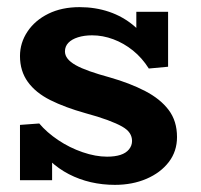

<svg xmlns="http://www.w3.org/2000/svg" viewBox="-20 -504 564 538"><path d="M302 14Q267 14 234.5 6.5Q202 -1 173 -16Q144 -31 120 -53.5Q96 -76 78 -105L126 -106V1H36V-154L90 -158Q111 -133 143 -111.5Q175 -90 211.5 -77.5Q248 -65 280 -65Q302 -65 317.5 -70Q333 -75 341.5 -85.5Q350 -96 350 -109Q350 -121 343.5 -131Q337 -141 322 -149.5Q307 -158 281.5 -167.5Q256 -177 219 -187Q162 -203 121 -223.5Q80 -244 58 -274.5Q36 -305 36 -347Q36 -384 57 -415.5Q78 -447 115.5 -465.5Q153 -484 203 -484Q247 -484 285.5 -471Q324 -458 355 -432Q386 -406 407 -367L362 -365V-471H451V-317L397 -312Q378 -342 352.5 -362.5Q327 -383 297.5 -394Q268 -405 238 -405Q216 -405 198.5 -399.5Q181 -394 171.5 -384Q162 -374 162 -360Q162 -349 169.5 -339.5Q177 -330 192 -321.5Q207 -313 231 -304.5Q255 -296 288 -287Q344 -271 386.5 -249Q429 -227 452.5 -196Q476 -165 476 -120Q476 -80 453 -50Q430 -20 390.5 -3Q351 14 302 14Z"/></svg>

Font: BioRhyme
Style: Bold
Weight: 700
Designer: Aoife Mooney
Foundry: Aoife Mooney Type
Version: Version 1.600;gftools[0.9.33]